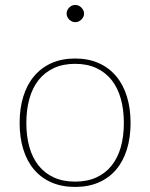

<svg xmlns="http://www.w3.org/2000/svg" viewBox="-20 -732 594 758"><path d="M276.5 -501Q329 -501 369.8 -482.8Q410.5 -464.5 438.5 -431.2Q466.5 -398 481 -351Q495.5 -304 495.5 -246.5Q495.5 -189 481 -142.2Q466.5 -95.5 438.5 -62.5Q410.5 -29.5 369.8 -11.8Q329 6 276.5 6Q224 6 183.2 -11.8Q142.5 -29.5 114.5 -62.5Q86.5 -95.5 72 -142.2Q57.5 -189 57.5 -246.5Q57.5 -304 72 -351Q86.5 -398 114.5 -431.2Q142.5 -464.5 183.2 -482.8Q224 -501 276.5 -501ZM276.5 -15Q324.5 -15 360.5 -31.5Q396.5 -48 420.8 -78.5Q445 -109 457 -151.5Q469 -194 469 -246.5Q469 -299 457 -342Q445 -385 420.8 -415.8Q396.5 -446.5 360.5 -463.2Q324.5 -480 276.5 -480Q228.5 -480 192.5 -463.2Q156.5 -446.5 132.2 -415.8Q108 -385 96 -342Q84 -299 84 -246.5Q84 -194 96 -151.5Q108 -109 132.2 -78.5Q156.5 -48 192.5 -31.5Q228.5 -15 276.5 -15ZM312 -678Q312 -671.5 309 -665.5Q306 -659.5 301.2 -654.8Q296.5 -650 290.2 -647.2Q284 -644.5 277.5 -644.5Q270.5 -644.5 264.2 -647.2Q258 -650 253.2 -654.8Q248.5 -659.5 245.8 -665.5Q243 -671.5 243 -678Q243 -692 253.2 -702.2Q263.5 -712.5 277.5 -712.5Q284 -712.5 290.2 -709.8Q296.5 -707 301.2 -702.2Q306 -697.5 309 -691.2Q312 -685 312 -678Z"/></svg>

Font: Lato ExtraLight
Style: Regular
Weight: 275
Designer: Lukasz Dziedzic with Adam Twardoch and Botio Nikoltchev
Foundry: tyPoland Lukasz Dziedzic
Version: Version 2.015; 2015-08-06; http://www.latofonts.com/